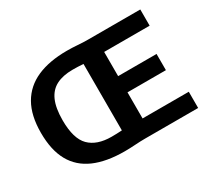

<svg xmlns="http://www.w3.org/2000/svg" viewBox="-122 -798 1088 1000"><g transform="rotate(-30 422.0 -298.0)"><path d="M370 4.5Q260.5 4.5 187 -27.8Q113.5 -60 76.5 -126.5Q39.5 -193 39.5 -297Q39.5 -401 78 -468Q116.5 -535 190.2 -567.5Q264 -600 369.5 -600Q402 -600 434 -597.5Q466 -595 494 -595H809V-497.5H535.5V-97.5H813.5V0H495Q466.5 0 434 2.2Q401.5 4.5 370 4.5ZM348.5 -95.5Q364 -95.5 379.2 -96Q394.5 -96.5 411 -97.5V-497Q393.5 -498.5 377.5 -499Q361.5 -499.5 346.5 -499.5Q288.5 -499.5 249 -479.5Q209.5 -459.5 189.8 -415Q170 -370.5 170 -297Q170 -186.5 215.5 -141Q261 -95.5 348.5 -95.5ZM495 -254.5V-352H766.5V-254.5Z"/></g></svg>

Font: Encode Sans SC SemiCondensed SemiBold
Style: Regular
Weight: 600
Width: 4
Designer: Multiple Designers
Foundry: Impallari Type
Version: Version 3.002